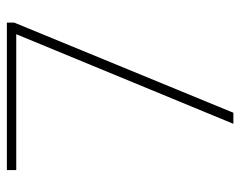

<svg xmlns="http://www.w3.org/2000/svg" viewBox="-92 -624 716 573"><g transform="rotate(-90 266.5 -338.0)"><path d="M183 0 457 -664 485 -654 216 0ZM45 -648V-676H485V-654L470 -648Z"/></g></svg>

Font: Marine Company Thin
Style: Regular
Weight: 100
Designer: Rodrigo Fuenzalida
Foundry: fragTYPE
Version: Version 1.000